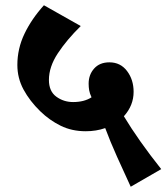

<svg xmlns="http://www.w3.org/2000/svg" viewBox="-20 -665 633 730"><path d="M306 -166Q253 -166 210.5 -187Q168 -208 133 -242Q93 -281 69.5 -324.5Q46 -368 46 -418Q46 -480 73 -536.5Q100 -593 147 -645L287 -566Q234 -514 200 -462.5Q166 -411 166 -361Q166 -318 194 -297.5Q222 -277 258 -277Q300 -277 328 -295Q321 -310 319 -322Q317 -334 317 -347Q317 -381 338 -404.5Q359 -428 396 -428Q438 -428 463 -395Q488 -362 488 -316Q488 -264 451 -223Q478 -178 514 -127Q550 -76 593 -22L477 45Q451 -11 425 -69Q399 -127 380 -178Q346 -166 306 -166Z"/></svg>

Font: Noto Serif Devanagari ExtraBold
Style: Regular
Weight: 800
Designer: Universal Thirst, Indian Type Foundry and the Monotype Design Team
Foundry: Monotype Imaging Inc.
Version: Version 2.004; ttfautohint (v1.8.4.7-5d5b)